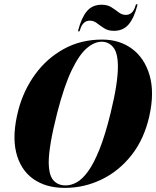

<svg xmlns="http://www.w3.org/2000/svg" viewBox="-20 -904 760 934"><path d="M477 -711.5Q562 -711.5 622.8 -666.2Q683.5 -621 707.8 -537.5Q732 -454 706.5 -339.5Q681.5 -227.5 620 -149.5Q558.5 -71.5 474 -30.8Q389.5 10 295 10Q202.5 10 140.8 -34.2Q79 -78.5 58.5 -163.2Q38 -248 69.5 -369.5Q95 -465.5 151.5 -543Q208 -620.5 290.8 -666Q373.5 -711.5 477 -711.5ZM299 -2Q325.5 -2 352.8 -16.8Q380 -31.5 408 -69.8Q436 -108 463.8 -177Q491.5 -246 518 -354Q536.5 -429.5 545 -484.8Q553.5 -540 553.5 -578Q554 -644.5 531.8 -672.8Q509.5 -701 474.5 -701Q439.5 -701 402.5 -669.8Q365.5 -638.5 329 -563Q292.5 -487.5 258 -354Q237 -271 227.2 -213.2Q217.5 -155.5 217 -117Q217 -53.5 239 -27.8Q261 -2 299 -2ZM534 -754Q506 -754 486.8 -766.5Q467.5 -779 451.5 -791.2Q435.5 -803.5 417 -803.5Q381.5 -803.5 369 -757Q367.5 -751 363 -751Q358.5 -751 360.5 -757Q376 -817.5 402.5 -849.2Q429 -881 474.5 -881Q502.5 -881 521.8 -868.8Q541 -856.5 557.2 -844Q573.5 -831.5 592 -831.5Q627 -831.5 639.5 -877.5Q641 -883.5 645.5 -883.5Q650 -883.5 648 -877.5Q632.5 -817 606 -785.5Q579.5 -754 534 -754Z"/></svg>

Font: Fraunces 144pt S000
Style: Bold Italic
Weight: 700
Italic angle: -16°
Version: Version 1.000; ttfautohint (v1.8.3)